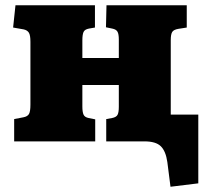

<svg xmlns="http://www.w3.org/2000/svg" viewBox="-20 -539 784 732"><path d="M630 173 618 79Q612 37 593 18.5Q574 0 531 0H385V-85L407 -89Q423 -92 428 -101Q433 -110 433 -132V-215H294V-133Q294 -112 298.5 -102Q303 -92 318 -89L343 -84V0H34V-85L70 -92Q85 -95 90.5 -104.5Q96 -114 96 -140V-380Q96 -405 90 -414.5Q84 -424 70 -427L30 -434L39 -519H342V-434L319 -430Q303 -427 298.5 -417Q294 -407 294 -385V-318H433V-388Q433 -409 428 -418Q423 -427 408 -430L384 -435L386 -519H692V-434L660 -429Q642 -426 636.5 -417Q631 -408 631 -386V-102H736V160Z"/></svg>

Font: Literata 12pt ExtraBold
Style: Regular
Weight: 800
Designer: Latin by Veronika Burian and Jose Scaglione. Greek by Irene Vlachou. Cyrillic by Vera Evstafieva.
Foundry: TypeTogether
Version: Version 3.002